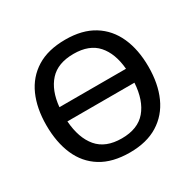

<svg xmlns="http://www.w3.org/2000/svg" viewBox="-158 -900 1103 1084"><g transform="rotate(-30 393.0 -357.5)"><path d="M725 -358Q725 -247 688 -164.5Q651 -82 577 -36Q503 10 393 10Q280 10 206 -36Q132 -82 96 -165Q60 -248 60 -359Q60 -469 96.5 -551Q133 -633 207 -679Q281 -725 394 -725Q504 -725 577.5 -679.5Q651 -634 688 -551.5Q725 -469 725 -358ZM394 -632Q291 -632 238 -573.5Q185 -515 175 -411H609Q600 -515 548 -573.5Q496 -632 394 -632ZM393 -82Q498 -82 551 -144.5Q604 -207 611 -319H174Q182 -207 235 -144.5Q288 -82 393 -82Z"/></g></svg>

Font: Noto Sans Medium
Style: Regular
Weight: 500
Designer: Monotype Design Team
Foundry: Monotype Imaging Inc.
Version: Version 2.007